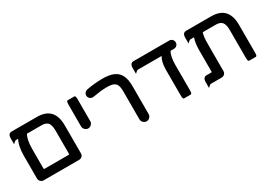

<svg xmlns="http://www.w3.org/2000/svg" viewBox="-1 -1258 2732 1962"><g transform="rotate(-30 1364.5 -276.5)"><path d="M402.3 -488.3H228.5Q196.3 -438.5 196.3 -317.4V-98.6Q196.3 -92.3 198.5 -90.1Q200.7 -87.9 207 -87.9H486.3Q492.7 -87.9 494.9 -90.1Q497.1 -92.3 497.1 -98.6V-368.2Q497.1 -402.3 491.2 -426.3Q484.4 -452.1 471.2 -465.3Q448.2 -488.3 402.3 -488.3ZM402.3 -585.9Q605.5 -585.9 605.5 -368.2V-39.1Q605.5 -17.6 591.1 -3.9Q576.7 9.8 555.7 9.8H136.7Q117.7 9.8 102.8 -5.1Q87.9 -20 87.9 -39.1V-317.4Q87.9 -369.1 99.6 -421.9Q108.9 -462.9 124 -488.3H101.6Q88.4 -488.3 75.7 -475.1L60.5 -460.4V-529.3Q60.5 -573.7 86.9 -583.5Q93.8 -585.9 101.6 -585.9Z M744.1 -276.4V-535.2Q744.1 -550.3 746.1 -559.6Q748.5 -571.8 755.9 -575.2Q758.3 -576.2 760.7 -576.2H835.9Q841.3 -576.2 845.2 -572.3Q849.1 -568.4 850.8 -559.3Q852.5 -550.3 852.5 -535.2V-276.4Q852.5 -253.9 836.4 -237.8Q820.3 -221.7 798.6 -221.7Q776.9 -221.7 760.5 -238Q744.1 -254.4 744.1 -276.4Z M1296.9 -41V-368.2Q1296.9 -420.9 1285.2 -445.8Q1274.4 -469.7 1248.5 -481Q1222.7 -492.2 1171.9 -492.2Q1136.2 -492.2 1099.4 -488.3Q1062.5 -484.4 1005.4 -474.6Q1001 -474.1 996.1 -474.1Q975.6 -474.1 961.4 -488.3Q947.3 -502.4 947.3 -522.5Q947.3 -540.5 959.5 -554.7Q965.3 -561 970.2 -564Q979.5 -569.8 990.7 -572.3Q1086.9 -589.8 1175.8 -589.8Q1259.8 -589.8 1308.1 -567.4Q1358.9 -544.9 1382.3 -496.1Q1405.3 -448.2 1405.3 -368.2V-41Q1405.3 -18.6 1388.7 -2Q1373 13.7 1351.3 13.7Q1329.6 13.7 1313.2 -2.7Q1296.9 -19 1296.9 -41Z M1922.9 -488.3Q1892.6 -439.5 1892.6 -336.9V-39.1Q1892.6 -23.9 1891.4 -17.3Q1890.1 -10.7 1888.9 -7.6Q1887.7 -4.4 1885.7 -2.7Q1883.8 -1 1882.3 0Q1879.4 2 1876 2H1800.8Q1795.4 2 1791.5 -2Q1787.6 -5.9 1785.9 -14.9Q1784.2 -23.9 1784.2 -39.1V-340.8Q1784.2 -435.5 1816.9 -488.3H1540Q1526.9 -488.3 1514.2 -475.1L1499 -460.4V-529.3Q1499 -573.7 1525.4 -583.5Q1532.2 -585.9 1540 -585.9H1961.9Q1983.4 -585.9 1997.6 -571.8Q2011.7 -557.6 2011.7 -537.1Q2011.7 -515.6 1997.3 -502Q1982.9 -488.3 1961.9 -488.3Z M2661.1 -368.2V-40Q2661.1 -24.9 2659.9 -18.3Q2658.7 -11.7 2657.5 -8.5Q2656.2 -5.4 2653.1 -2.2Q2649.9 1 2644.5 1H2569.3Q2564 1 2560.1 -2.9Q2556.2 -6.8 2554.4 -15.9Q2552.7 -24.9 2552.7 -40V-368.2Q2552.7 -436 2529.3 -462.4Q2506.8 -488.3 2458 -488.3H2302.7Q2293.5 -463.4 2290.5 -435.5Q2287.1 -403.8 2287.1 -342.8V-39.1Q2287.1 -17.6 2272.5 -3.9Q2258.3 9.8 2237.3 9.8H2114.3Q2101.1 9.8 2088.4 22.9L2073.2 37.6V-31.2Q2073.2 -63.5 2087.4 -77.6Q2097.7 -87.9 2114.3 -87.9H2168Q2174.3 -87.9 2176.5 -90.1Q2178.7 -92.3 2178.7 -98.6V-346.7Q2178.7 -431.6 2199.2 -488.3H2160.2Q2147 -488.3 2134.3 -475.1L2119.1 -460.4V-529.3Q2119.1 -573.7 2145.5 -583.5Q2152.3 -585.9 2160.2 -585.9H2458Q2661.1 -585.9 2661.1 -368.2Z"/></g></svg>

Font: YuPearl-SemiBold
Style: SemiBold
Weight: 600
Designer: Max Yao
Foundry: Max-Everyday
Version: Version 1.011; ttfautohint (v1.8.3)